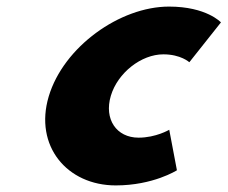

<svg xmlns="http://www.w3.org/2000/svg" viewBox="-20 -548 691 583"><path d="M476 -383C529 -383 554.9 -359 554.9 -359L650.9 -480C650.9 -480 607.2 -528 493.2 -528C344.2 -528 172.9 -406 127.9 -255C83.3 -105 183.5 15 331.5 15C445.5 15 517.2 -31 517.2 -31L493.9 -154C493.9 -154 453.7 -130 400.7 -130C333.7 -130 295.4 -186 316.5 -257C337.4 -327 409 -383 476 -383Z"/></svg>

Font: Hussar
Style: BdOblThree
Weight: 700
Foundry: Cannot Into Space Fonts
Version: Version 2.00